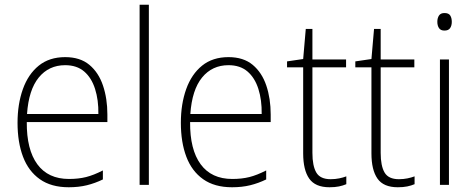

<svg xmlns="http://www.w3.org/2000/svg" viewBox="-20 -780 1997 810"><path d="M255 -539Q318 -539 357 -506.5Q396 -474 414.5 -419Q433 -364 433 -297V-265H93Q92 -149 137.5 -87Q183 -25 271 -25Q311 -25 343 -33Q375 -41 414 -61V-23Q381 -7 346.5 1.5Q312 10 270 10Q196 10 148 -24Q100 -58 77 -119Q54 -180 54 -262Q54 -341 76.5 -404Q99 -467 143.5 -503Q188 -539 255 -539ZM255 -505Q186 -505 143.5 -453Q101 -401 94 -299H395Q396 -358 381 -405Q366 -452 335 -478.5Q304 -505 255 -505Z M608 0H569V-760H608Z M944 -539Q1007 -539 1046 -506.5Q1085 -474 1103.5 -419Q1122 -364 1122 -297V-265H782Q781 -149 826.5 -87Q872 -25 960 -25Q1000 -25 1032 -33Q1064 -41 1103 -61V-23Q1070 -7 1035.5 1.5Q1001 10 959 10Q885 10 837 -24Q789 -58 766 -119Q743 -180 743 -262Q743 -341 765.5 -404Q788 -467 832.5 -503Q877 -539 944 -539ZM944 -505Q875 -505 832.5 -453Q790 -401 783 -299H1084Q1085 -358 1070 -405Q1055 -452 1024 -478.5Q993 -505 944 -505Z M1375 -24Q1394 -24 1411 -27.5Q1428 -31 1441 -36V-3Q1427 3 1410 6.5Q1393 10 1370 10Q1310 10 1284.5 -26.5Q1259 -63 1259 -133V-496H1191V-521L1259 -531L1270 -658H1298V-529H1440V-496H1298V-135Q1298 -80 1314.5 -52Q1331 -24 1375 -24Z M1663 -24Q1682 -24 1699 -27.5Q1716 -31 1729 -36V-3Q1715 3 1698 6.5Q1681 10 1658 10Q1598 10 1572.5 -26.5Q1547 -63 1547 -133V-496H1479V-521L1547 -531L1558 -658H1586V-529H1728V-496H1586V-135Q1586 -80 1602.5 -52Q1619 -24 1663 -24Z M1855 -725Q1873 -725 1879.5 -714.5Q1886 -704 1886 -688Q1886 -672 1879 -661.5Q1872 -651 1855 -651Q1839 -651 1832 -661.5Q1825 -672 1825 -688Q1825 -704 1832 -714.5Q1839 -725 1855 -725ZM1874 -529V0H1836V-529Z"/></svg>

Font: Noto Sans Sinhala UI SemiCondensed ExtraLight
Style: Regular
Weight: 200
Width: 4
Designer: Jelle Bosma - Monotype Design Team
Foundry: Monotype Imaging Inc.
Version: Version 2.006; ttfautohint (v1.8.4.7-5d5b)